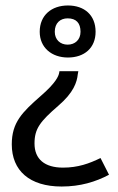

<svg xmlns="http://www.w3.org/2000/svg" viewBox="-20 -412 431 701"><path d="M228 -392C169 -392 125 -357 125 -296C125 -238 169 -202 228 -202C288 -202 329 -237 329 -296C329 -357 288 -392 228 -392ZM227 -345C258 -345 274 -328 274 -296C274 -267 254 -249 227 -249C200 -249 180 -267 180 -296C180 -328 200 -345 227 -345ZM266 -152H197L196 -146C194 -135 185 -110 128 -61C61 -2 23 35 23 115C23 211 88 269 205 269C273 269 329 252 378 226L347 165C306 185 265 200 210 200C143 200 106 169 106 112C106 58 126 32 193 -26C249 -74 261 -112 264 -141Z"/></svg>

Font: Noto Sans Myanmar UI SemiCondensed
Style: Regular
Weight: 400
Width: 4
Designer: Monotype Design Team
Foundry: Monotype Imaging Inc.
Version: Version 2.103